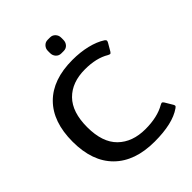

<svg xmlns="http://www.w3.org/2000/svg" viewBox="-249 -1024 1175 1175"><g transform="rotate(-45 338.5 -437.0)"><path d="M325 -821V-840Q325 -860 338.5 -874.5Q352 -889 372 -889H393Q413 -889 426.5 -874.5Q440 -860 440 -840V-821Q440 -800 427 -785.5Q414 -771 393 -771H372Q352 -771 338.5 -785.5Q325 -800 325 -821ZM39 -340Q39 -511 130.5 -603Q222 -695 392 -695Q460 -695 518 -681Q576 -667 616 -641Q625 -635 625 -628Q625 -622 620 -614L592 -566Q586 -557 581 -557Q577 -557 567 -562Q504 -600 406 -600Q293 -600 229 -535Q165 -470 165 -340Q165 -208 231 -143.5Q297 -79 409 -79Q513 -79 580 -118Q590 -123 593 -123Q599 -123 605 -114L636 -62Q639 -56 639 -52Q639 -46 628 -39Q551 15 395 15Q225 15 132 -77Q39 -169 39 -340Z"/></g></svg>

Font: Mitr
Style: Regular
Weight: 400
Designer: Thanarat Vachiruckul
Foundry: Cadson Demak
Version: Version 1.002